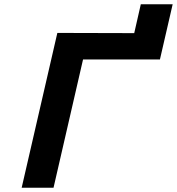

<svg xmlns="http://www.w3.org/2000/svg" viewBox="-20 -884 833 904"><path d="M232 0H82L250 -729L612 -728L643 -864H793L733 -604H371Z"/></svg>

Font: Miedinger
Style: Bold-Italic
Weight: 700
Italic angle: -13°
Version: Version 001.000